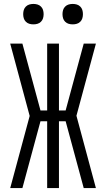

<svg xmlns="http://www.w3.org/2000/svg" viewBox="-20 -957 540 977"><path d="M468 0H406L314 -340H280V0H220V-340H186L94 0H32L131 -367L32 -735H94L186 -395H220V-735H280V-395H314L406 -735H468L369 -368ZM350 -833Q339 -833 329 -836Q319 -839 311.5 -846.5Q304 -854 301 -864Q298 -874 298 -885Q298 -896 301 -906Q304 -916 311.5 -923.5Q319 -931 329 -934Q339 -937 350 -937Q361 -937 371 -934Q381 -931 388.5 -923.5Q396 -916 399 -906Q402 -896 402 -885Q402 -874 399 -864Q396 -854 388.5 -846.5Q381 -839 371 -836Q361 -833 350 -833ZM150 -833Q139 -833 129 -836Q119 -839 111.5 -846.5Q104 -854 101 -864Q98 -874 98 -885Q98 -896 101 -906Q104 -916 111.5 -923.5Q119 -931 129 -934Q139 -937 150 -937Q161 -937 171 -934Q181 -931 188.5 -923.5Q196 -916 199 -906Q202 -896 202 -885Q202 -874 199 -864Q196 -854 188.5 -846.5Q181 -839 171 -836Q161 -833 150 -833Z"/></svg>

Font: Iosevka Custom Light
Style: Regular
Weight: 300
Monospace: yes
Designer: Belleve Invis
Foundry: Belleve Invis
Version: Version 27.3.5